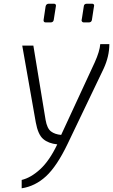

<svg xmlns="http://www.w3.org/2000/svg" viewBox="-20 -779 610 1036"><path d="M97 192Q147 180 197 134Q247 88 289 0Q241 -5 213 -29Q185 -53 173 -119L100 -533H160L226 -132Q234 -86 255 -70Q276 -54 310 -51L491 -442Q518 -502 521 -541H570Q570 -475 539 -408L345 -3Q287 118 228.5 172Q170 226 97 237ZM215 -670 226 -744Q229 -759 244 -759H270Q282 -759 282 -748L270 -672Q269 -665 264.5 -661.5Q260 -658 253 -658H227Q215 -658 215 -670ZM420 -670Q420 -664 432 -744Q433 -759 449 -759H476Q488 -759 488 -748Q488 -752 476 -672Q475 -665 470.5 -661.5Q466 -658 459 -658H432Q427 -658 423.5 -661.5Q420 -665 420 -670Z"/></svg>

Font: Exo Light
Style: Italic
Weight: 300
Italic angle: -9°
Designer: Natanael Gama
Foundry: Natanael Gama
Version: Version 1.500; ttfautohint (v1.6)